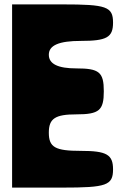

<svg xmlns="http://www.w3.org/2000/svg" viewBox="-20 -903 565 873"><path d="M35 -50H264C464 -50 494 -60 494 -133C494 -200 465 -217 348 -217C231 -217 202 -233 202 -300C202 -364 231 -383 327 -383C431 -383 452 -401 452 -488C452 -575 431 -592 327 -592C244 -592 202 -612 202 -654C202 -697 248 -717 348 -717C465 -717 494 -733 494 -800C494 -873 464 -883 264 -883H35Z"/></svg>

Font: Hussar Skorodowane
Style: Bold
Weight: 700
Foundry: Cannot Into Space Fonts
Version: Version 0.892